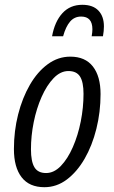

<svg xmlns="http://www.w3.org/2000/svg" viewBox="-20 -770 477 800"><path d="M165 10Q102 10 70 -31.5Q38 -73 38 -149Q38 -224 55.5 -293Q73 -362 104.5 -416.5Q136 -471 179 -502.5Q222 -534 273 -534Q335 -534 367 -493Q399 -452 399 -378Q399 -303 381.5 -233Q364 -163 332.5 -108.5Q301 -54 258.5 -22Q216 10 165 10ZM172 -49Q205 -49 233.5 -78.5Q262 -108 283.5 -157Q305 -206 316.5 -264Q328 -322 328 -379Q328 -428 313.5 -451Q299 -474 265 -474Q232 -474 203.5 -444.5Q175 -415 153.5 -366.5Q132 -318 120.5 -261Q109 -204 109 -148Q109 -97 123.5 -73Q138 -49 172 -49ZM197 -619Q208 -680 240 -715Q272 -750 323 -750Q367 -750 390 -726Q413 -702 413 -660Q413 -651 412 -640.5Q411 -630 409 -619H362Q365 -636 365 -648Q365 -701 318 -701Q290 -701 272 -680Q254 -659 243 -619Z"/></svg>

Font: Ubuntu Sans Condensed
Style: Italic
Weight: 400
Width: 3
Italic angle: -13.5°
Designer: Dalton Maag Ltd
Foundry: Dalton Maag Ltd
Version: Version 1.006; ttfautohint (v1.8.4.7-5d5b)